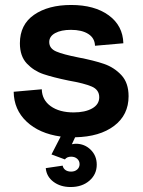

<svg xmlns="http://www.w3.org/2000/svg" viewBox="-20 -536 576 772"><path d="M164 140 232 130Q234 141 243 147.5Q252 154 266 154Q281 154 290.5 145.5Q300 137 300 124Q300 111 290.5 102.5Q281 94 266 94Q249 94 241 105L187 85L224 13Q138 1 87 -47Q36 -95 35 -167L148 -177Q149 -134 184 -109Q219 -84 276 -84Q322 -84 350.5 -100Q379 -116 379 -145Q379 -175 349 -188Q319 -201 256 -212Q193 -225 154.5 -238Q116 -251 88 -280.5Q60 -310 60 -362Q60 -437 117 -476.5Q174 -516 266 -516Q360 -516 417 -474.5Q474 -433 476 -362L362 -352Q361 -383 335 -399.5Q309 -416 265 -416Q226 -416 202 -403Q178 -390 178 -367Q178 -341 206 -329Q234 -317 295 -305Q358 -293 398.5 -279Q439 -265 468 -234Q497 -203 497 -149Q497 -74 439 -30Q381 14 282 16L269 44Q279 42 285 42Q320 42 344.5 66Q369 90 369 126Q369 165 339.5 190.5Q310 216 264 216Q223 216 195 195Q167 174 164 140Z"/></svg>

Font: MedMera Sans Semibold
Style: Regular
Weight: 600
Designer: Kasper Nordkvist
Foundry: UNCUT.wtf
Version: Version 1.300